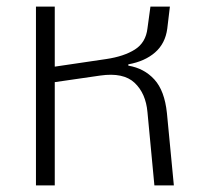

<svg xmlns="http://www.w3.org/2000/svg" viewBox="-20 -562 619 582"><path d="M89 -542H146V-360L302 -383Q356 -391 389 -412Q422 -433 427 -476L436 -542H495L487 -475Q481 -430 450 -403Q419 -376 369 -367V-363Q417 -355 448 -321Q479 -287 486 -219L507 0H448L427 -222Q422 -279 388 -311Q354 -343 284 -333L146 -313V0H89Z"/></svg>

Font: IBM Plex Thai Light
Style: Regular
Weight: 300
Designer: Mike Abbink, Paul van der Laan, Pieter van Rosmalen, Ben Mitchell, Mark Frömberg
Foundry: Bold Monday
Version: Version 1.0